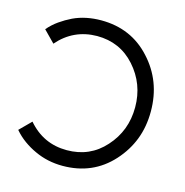

<svg xmlns="http://www.w3.org/2000/svg" viewBox="-107 -811 887 923"><g transform="rotate(15 337.0 -350.0)"><path d="M285 -712Q435 -712 531 -606Q579 -554 603.5 -490Q628 -426 628 -350Q628 -274 603.5 -210.5Q579 -147 531 -94Q435 12 285 12Q210 12 146 -18Q115 -32 86.5 -52.5Q58 -73 35 -100L91 -156Q168 -66 285 -66Q400 -66 474 -149Q550 -233 550 -350Q550 -466 474 -551Q400 -634 285 -634Q168 -633 91 -544L35 -601Q58 -628 86.5 -648Q115 -668 146 -683Q178 -698 213 -705Q248 -712 285 -712Z"/></g></svg>

Font: Unageo
Style: Regular
Weight: 400
Designer: Richard Sepsi
Foundry: Richard Sepsi
Version: Version 2.000